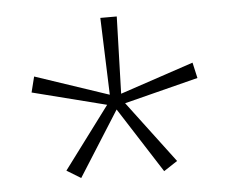

<svg xmlns="http://www.w3.org/2000/svg" viewBox="-38 -843 589 489"><g transform="rotate(-5 256.0 -598.5)"><path d="M277 -800H235L242 -603L54 -666L44 -626L233 -578L115 -420L151 -398L256 -564L363 -397L398 -420L279 -578L468 -626L459 -666L271 -603Z"/></g></svg>

Font: Noto Sans Malayalam SemiCondensed ExtraLight
Style: Regular
Weight: 200
Width: 4
Designer: Jelle Bosma - Monotype Design Team
Foundry: Monotype Imaging Inc.
Version: Version 2.104